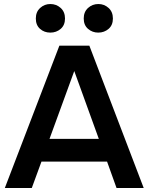

<svg xmlns="http://www.w3.org/2000/svg" viewBox="-20 -934 738 954"><path d="M4 0 275 -707H424L694 0H559L512 -131H186L138 0ZM226 -244H471L349 -581ZM468 -772Q439 -772 417.5 -790.5Q396 -809 396 -842Q396 -875 417.5 -894.5Q439 -914 469 -914Q498 -914 519.5 -894.5Q541 -875 541 -842Q541 -809 519.5 -790.5Q498 -772 468 -772ZM230 -772Q200 -772 179 -790.5Q158 -809 158 -842Q158 -875 179.5 -894.5Q201 -914 230 -914Q260 -914 281.5 -894.5Q303 -875 303 -842Q303 -809 281.5 -790.5Q260 -772 230 -772Z"/></svg>

Font: Onest SemiBold
Style: Regular
Weight: 600
Designer: Dmitri Voloshin, Andrey Kudryavtsev
Foundry: Dmitri Voloshin, Andrey Kudryavtsev
Version: Version 1.000;gftools[0.9.33]